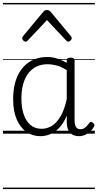

<svg xmlns="http://www.w3.org/2000/svg" viewBox="-20 -905 662 1300"><path d="M254 17Q200 17 158.5 -12Q117 -41 93 -97Q69 -153 69 -234Q69 -285 78.5 -328.5Q88 -372 107 -407Q126 -442 154 -467Q182 -492 218.5 -505.5Q255 -519 300 -519Q334 -519 366 -509Q398 -499 432 -480V-496Q432 -506 438.5 -510.5Q445 -515 459 -515Q472 -515 478.5 -510.5Q485 -506 485 -496V-92Q485 -71 489 -57.5Q493 -44 502 -37Q511 -30 525 -30Q536 -30 545.5 -34.5Q555 -39 565 -49Q575 -59 585 -73Q590 -80 596.5 -79.5Q603 -79 610 -73Q617 -68 619 -61Q621 -54 617 -48Q606 -28 589.5 -13.5Q573 1 554.5 9Q536 17 516 17Q496 17 481 11.5Q466 6 455 -5.5Q444 -17 438.5 -34Q433 -51 432 -72Q432 -84 432 -97Q432 -110 432 -122Q410 -69 380 -38.5Q350 -8 318 4.5Q286 17 254 17ZM125 -237Q125 -178 140 -132Q155 -86 185.5 -59.5Q216 -33 263 -33Q298 -33 330.5 -52.5Q363 -72 389.5 -116.5Q416 -161 432 -234V-430Q396 -453 364 -461.5Q332 -470 301 -470Q268 -470 241 -460Q214 -450 192.5 -431Q171 -412 156 -384Q141 -356 133 -319.5Q125 -283 125 -237ZM153 -623Q145 -623 137.5 -631Q130 -639 130 -647Q130 -649 131 -652Q132 -655 135 -659L273 -825Q278 -831 283.5 -834Q289 -837 298 -837Q307 -837 312.5 -834Q318 -831 323 -825L461 -659Q464 -655 465 -652Q466 -649 466 -647Q466 -639 458 -631Q450 -623 443 -623Q438 -623 434.5 -625.5Q431 -628 427 -632L298 -769L169 -632Q166 -628 162 -625.5Q158 -623 153 -623ZM0 365H622V375H0ZM0 -20H622V0H0ZM0 -505H622V-500H0ZM0 -885H622V-875H0Z"/></svg>

Font: Playwrite GB J Guides
Style: Regular
Weight: 400
Designer: Veronika Burian, José Scaglione
Foundry: TypeTogether
Version: Version 1.003